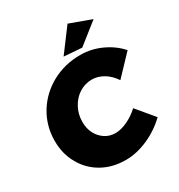

<svg xmlns="http://www.w3.org/2000/svg" viewBox="-215 -1071 1145 1228"><g transform="rotate(-30 357.5 -457.0)"><path d="M591 -680C541 -703 490 -714 437 -714C361 -714 291 -697 228 -663C164 -628 114 -581 77 -521C40 -460 21 -393 21 -319C21 -255 35 -198 64 -148C92 -97 131 -58 182 -29C233 0 291 14 356 14C409 14 463 2 520 -23C576 -48 625 -81 667 -122L560 -250C534 -225 505 -206 474 -191C442 -176 412 -168 385 -168C356 -168 331 -175 308 -190C285 -205 267 -225 254 -250C241 -275 235 -304 235 -336C235 -374 244 -409 261 -440C278 -471 300 -496 329 -514C358 -532 389 -541 422 -541C451 -541 479 -533 508 -516C536 -499 560 -475 579 -446L715 -589C682 -627 641 -657 591 -680ZM467 -928 340 -758 472 -748 626 -870Z"/></g></svg>

Font: Argentum Sans ExtraBold
Style: Italic
Weight: 800
Italic angle: -11.3°
Designer: Julieta Ulanovsky
Foundry: Julieta Ulanovsky
Version: Version 5.001;February 15, 2019;FontCreator 11.5.0.2425 64-b